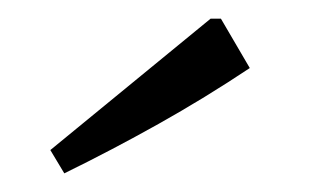

<svg xmlns="http://www.w3.org/2000/svg" viewBox="-20 -751 337 206"><path d="M49 -565 34 -590 206 -731H217L248 -678Q200 -646 150 -618Q100 -590 49 -565Z"/></svg>

Font: Piazzolla Thin
Style: Regular
Weight: 400
Version: Version 2.001